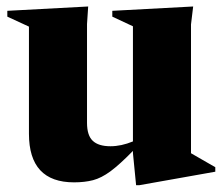

<svg xmlns="http://www.w3.org/2000/svg" viewBox="-20 -538 670 577"><path d="M241.5 -169Q241.5 -131 258.8 -114.8Q276 -98.5 312 -98.5Q344.5 -98.5 379.5 -113V-459L317.5 -488V-505.5L560.5 -518.5L554 -464.5V-77.5Q563 -72 587 -58.5Q611 -45 627 -35.5V-22L399 18.5H389L379.5 -78V-84.5Q339.5 -43.5 312 -23.2Q284.5 -3 259.5 3.5Q234.5 10 202.5 10Q67 10 67 -136V-458L2 -488V-505.5L245 -518.5L241.5 -465.5Z"/></svg>

Font: Newsreader Display
Style: Bold
Weight: 700
Designer: Hugues Gentile
Foundry: Production Type
Version: Version 1.001